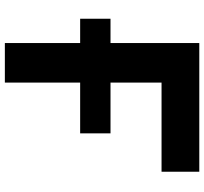

<svg xmlns="http://www.w3.org/2000/svg" viewBox="-45 -795 840 790"><g transform="rotate(90 375.0 -400.0)"><path d="M686.6 -800V-644.7H319.8V0H157.1V-800ZM57.1 -434.7H528.7V-309.8H57.1Z"/></g></svg>

Font: Martian Mono VF sWd Rg
Style: Regular
Weight: 400
Width: 6
Monospace: yes
Designer: Roman Shamin
Foundry: Evil Martians
Version: Version 1.100